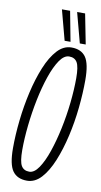

<svg xmlns="http://www.w3.org/2000/svg" viewBox="-99 -941 525 995"><g transform="rotate(10 163.0 -443.0)"><path d="M118 10Q67 10 42.5 -24Q18 -58 18 -144Q18 -213 26.5 -290.5Q35 -368 52 -442Q69 -516 94 -577Q119 -638 152 -674Q185 -710 227 -710Q278 -710 302 -676Q326 -642 326 -556Q326 -487 318 -409.5Q310 -332 293 -258Q276 -184 251 -123Q226 -62 193 -26Q160 10 118 10ZM122 -38Q148 -38 171.5 -72.5Q195 -107 214.5 -164Q234 -221 248.5 -289.5Q263 -358 270.5 -428Q278 -498 278 -557Q278 -618 265 -640Q252 -662 223 -662Q196 -662 172.5 -627.5Q149 -593 129.5 -536Q110 -479 96 -410.5Q82 -342 74.5 -272Q67 -202 67 -143Q67 -82 80 -60Q93 -38 122 -38ZM185 -738 143 -896H186L216 -738ZM265 -738 223 -896H265L296 -738Z"/></g></svg>

Font: Georama ExtraCondensed Light
Style: Italic
Weight: 300
Width: 2
Italic angle: -9°
Designer: Jean-Baptiste Levee
Foundry: Production Type
Version: Version 1.000